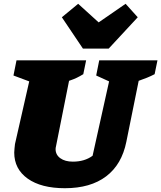

<svg xmlns="http://www.w3.org/2000/svg" viewBox="-20 -978 850 1012"><path d="M322 14Q197 14 126 -36.5Q55 -87 55 -174Q55 -185 56.5 -196Q58 -207 59 -219L134 -549L51 -580L67 -660H434L419 -587Q401 -576 384.5 -568Q368 -560 344 -552L275 -206Q274 -202 273.5 -199Q273 -196 273 -192Q273 -162 298 -144Q323 -126 364 -126Q426 -126 468 -157L555 -549L487 -580L503 -660H810L795 -587Q776 -577 755 -568.5Q734 -560 711 -552L646 -231Q622 -111 539.5 -48.5Q457 14 322 14ZM417 -722 306 -887 392 -958 500 -860 642 -958 706 -887 553 -722Z"/></svg>

Font: Piazzolla SC Black
Style: Italic
Weight: 900
Italic angle: -11.3°
Designer: Juan Pablo del Peral
Foundry: Huerta Tipografica
Version: Version 1.330